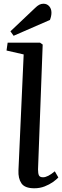

<svg xmlns="http://www.w3.org/2000/svg" viewBox="-20 -996 333 1030"><path d="M107 -704 15 -725 21 -767H195L209 -757L184 -87Q184 -65 189 -55Q194 -45 211 -45Q236 -45 274 -77L293 -44Q283 -33 264 -19.5Q245 -6 219.5 4Q194 14 164 14Q113 14 95 -12.5Q77 -39 79 -82ZM168 -953Q180 -965 190.5 -970.5Q201 -976 213 -976Q232 -976 244 -962.5Q256 -949 256 -928Q256 -910 248 -889L53 -804L36 -828Z"/></svg>

Font: Literata 36pt Medium
Style: Italic
Weight: 500
Italic angle: -2°
Designer: Latin by Veronika Burian and Jose Scaglione. Greek by Irene Vlachou. Cyrillic by Vera Evstafieva
Foundry: TypeTogether
Version: Version 3.002